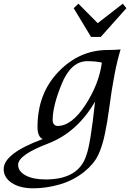

<svg xmlns="http://www.w3.org/2000/svg" viewBox="-162 -748 709 1039"><path d="M148.9 -66.4Q226.1 -66.4 300 -179.9Q374 -293.5 389.2 -409.2Q356.4 -417 308.6 -417Q222.2 -415.5 172.6 -295.4Q123 -175.3 123 -99.1Q123 -81.5 131.3 -74Q139.6 -66.4 148.9 -66.4ZM18.1 271Q-54.2 271 -98.1 241.9Q-142.1 212.9 -142.1 167Q-142.1 82.5 69.3 4.4Q41 -7.8 41 -61Q41 -241.7 154.3 -359.6Q267.6 -477.5 421.4 -477.5Q460.4 -477.5 490.7 -480.5Q455.6 -368.7 427.7 -153.8Q419.4 -90.8 405.8 -24.2Q392.1 42.5 369.4 90.6Q346.7 138.7 294.9 180.7Q235.8 228.5 162.1 249.8Q88.4 271 18.1 271ZM85 223.1Q265.1 223.1 305.7 90.8Q327.6 33.2 352.5 -198.7Q255.9 -31.2 95.9 29.8Q-64 90.8 -64 144Q-64 179.2 -23.4 201.2Q17.1 223.1 85 223.1ZM383.3 -548.3H330.6L236.8 -703.6L262.2 -728L366.7 -622.6L502.4 -728L522 -703.6Z"/></svg>

Font: Kelvinch
Style: Italic
Weight: 400
Italic angle: -10°
Designer: Paul James Miller
Foundry: High-Logic / Made with FontCreator
Version: Version 3.40;July 22, 2017;FontCreator 11.0.0.2388 64-bit